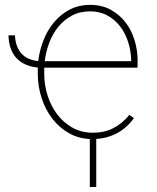

<svg xmlns="http://www.w3.org/2000/svg" viewBox="-20 -558 640 784"><path d="M357.4 9.8Q304.7 9.8 263.4 -13.2Q222.2 -36.1 193.6 -73.5Q165 -110.8 149.9 -157.7Q134.8 -204.6 134.3 -252.9V-274.4V-282.2Q78.1 -287.6 47.1 -321Q16.1 -354.5 14.6 -413.6H41Q46.4 -317.9 136.2 -308.6Q141.1 -351.1 157 -392.3Q172.9 -433.6 199.7 -466.1Q226.6 -498.5 263.7 -518.3Q300.8 -538.1 348.1 -538.1Q395 -538.1 430.9 -518.8Q466.8 -499.5 491.5 -468Q516.1 -436.5 528.8 -396Q541.5 -355.5 542 -312.5L541.5 -281.7H160.6V-274.4V-252.9Q161.1 -210.4 174.3 -168.2Q187.5 -126 212.6 -92.3Q237.8 -58.6 274.2 -37.6Q310.5 -16.6 357.4 -16.1Q404.8 -15.6 441.7 -34.2Q478.5 -52.7 508.3 -88.9L526.9 -75.7Q496.1 -33.2 453.1 -11.7Q410.2 9.8 357.4 9.8ZM348.1 -511.7Q305.7 -511.7 273.2 -494.1Q240.7 -476.6 217.5 -447.8Q194.3 -418.9 180.7 -382.3Q167 -345.7 162.6 -308.1H515.6V-314.5Q514.6 -350.6 503.4 -386Q492.2 -421.4 471.2 -449.2Q450.2 -477.1 419.2 -494.4Q388.2 -511.7 348.1 -511.7ZM373 205.6H346.7V-2.4H373Z"/></svg>

Font: Roboto Mono Thin
Style: Regular
Weight: 250
Designer: Google
Version: Version 2.000985; 2015; ttfautohint (v1.3)